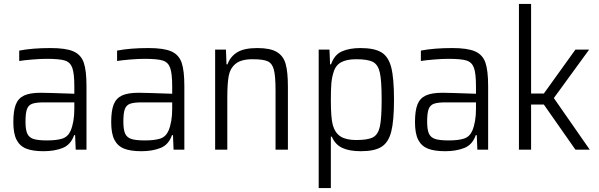

<svg xmlns="http://www.w3.org/2000/svg" viewBox="-20 -763 3055 979"><path d="M48 -140Q48 -198 60.5 -230Q73 -262 103 -276Q133 -290 188 -290Q217 -290 359 -285V-322Q359 -389 348.5 -417.5Q338 -446 310.5 -454.5Q283 -463 218 -463Q187 -463 144.5 -459.5Q102 -456 78 -452V-505Q145 -518 238 -518Q316 -518 354.5 -501Q393 -484 407 -444Q421 -404 421 -324V0H366L363 -74H358Q341 -25 299.5 -8.5Q258 8 202 8Q147 8 114 -5Q81 -18 64.5 -50Q48 -82 48 -140ZM340 -96Q359 -141 359 -208V-241H204Q164 -241 144.5 -234Q125 -227 117.5 -206.5Q110 -186 110 -143Q110 -102 119 -82Q128 -62 150.5 -54.5Q173 -47 220 -47Q268 -47 297 -56Q326 -65 340 -96Z M547 -140Q547 -198 559.5 -230Q572 -262 602 -276Q632 -290 687 -290Q716 -290 858 -285V-322Q858 -389 847.5 -417.5Q837 -446 809.5 -454.5Q782 -463 717 -463Q686 -463 643.5 -459.5Q601 -456 577 -452V-505Q644 -518 737 -518Q815 -518 853.5 -501Q892 -484 906 -444Q920 -404 920 -324V0H865L862 -74H857Q840 -25 798.5 -8.5Q757 8 701 8Q646 8 613 -5Q580 -18 563.5 -50Q547 -82 547 -140ZM839 -96Q858 -141 858 -208V-241H703Q663 -241 643.5 -234Q624 -227 616.5 -206.5Q609 -186 609 -143Q609 -102 618 -82Q627 -62 649.5 -54.5Q672 -47 719 -47Q767 -47 796 -56Q825 -65 839 -96Z M1077 -510H1132L1135 -435H1140Q1154 -474 1189 -496Q1224 -518 1292 -518Q1358 -518 1391.5 -498Q1425 -478 1436.5 -437Q1448 -396 1448 -321V0H1385V-301Q1385 -375 1376.5 -407.5Q1368 -440 1345 -450.5Q1322 -461 1268 -461Q1209 -461 1181 -437.5Q1153 -414 1146 -375Q1139 -336 1139 -264V0H1077Z M1605 -510H1660L1663 -435H1668Q1685 -484 1723.5 -501Q1762 -518 1818 -518Q1889 -518 1925 -496Q1961 -474 1975 -419Q1989 -364 1989 -255Q1989 -147 1975 -92Q1961 -37 1925.5 -14.5Q1890 8 1820 8Q1761 8 1725 -9Q1689 -26 1672 -66H1667V196H1605ZM1926 -255Q1926 -351 1917 -392Q1908 -433 1882 -447Q1856 -461 1796 -461Q1747 -461 1718.5 -445Q1690 -429 1680 -392Q1672 -367 1669.5 -336.5Q1667 -306 1667 -255Q1667 -161 1677 -125Q1689 -84 1717.5 -66.5Q1746 -49 1796 -49Q1856 -49 1882 -63Q1908 -77 1917 -118Q1926 -159 1926 -255Z M2096 -140Q2096 -198 2108.5 -230Q2121 -262 2151 -276Q2181 -290 2236 -290Q2265 -290 2407 -285V-322Q2407 -389 2396.5 -417.5Q2386 -446 2358.5 -454.5Q2331 -463 2266 -463Q2235 -463 2192.5 -459.5Q2150 -456 2126 -452V-505Q2193 -518 2286 -518Q2364 -518 2402.5 -501Q2441 -484 2455 -444Q2469 -404 2469 -324V0H2414L2411 -74H2406Q2389 -25 2347.5 -8.5Q2306 8 2250 8Q2195 8 2162 -5Q2129 -18 2112.5 -50Q2096 -82 2096 -140ZM2388 -96Q2407 -141 2407 -208V-241H2252Q2212 -241 2192.5 -234Q2173 -227 2165.5 -206.5Q2158 -186 2158 -143Q2158 -102 2167 -82Q2176 -62 2198.5 -54.5Q2221 -47 2268 -47Q2316 -47 2345 -56Q2374 -65 2388 -96Z M2626 0V-743H2688V-286H2753L2914 -510H2984L2804 -263L2987 0H2914L2753 -230H2688V0Z"/></svg>

Font: Saira Semi Condensed Light
Style: Regular
Weight: 300
Width: 4
Designer: Hector Gatti with collaboration of the Omnibus-Type team
Foundry: Omnibus-Type
Version: Version 1.001; ttfautohint (v1.8)